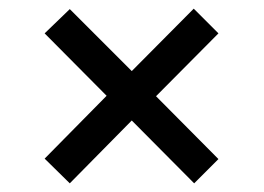

<svg xmlns="http://www.w3.org/2000/svg" viewBox="-20 -580 609 443"><path d="M141 -157 83 -214 226 -359 83 -503 141 -559 284 -416 427 -560 484 -503 340 -358 484 -213 428 -157 284 -302Z"/></svg>

Font: Noto Serif Hentaigana Black
Style: Regular
Weight: 900
Designer: Kazuhiro Yamada
Foundry: nipponia
Version: Version 1.000; ttfautohint (v1.8.4.7-5d5b)